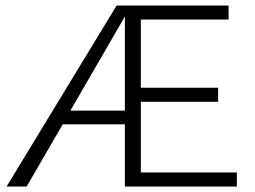

<svg xmlns="http://www.w3.org/2000/svg" viewBox="-20 -678 928 698"><path d="M841 -51V0H434V-226H208L77 0H4L404 -658H811V-607H492V-359H773V-308H492V-51ZM434 -276V-618L236 -276Z"/></svg>

Font: Ysabeau Semilight
Style: Regular
Weight: 300
Designer: Christian Thalmann (Catharsis Fonts)
Version: Version 0.003